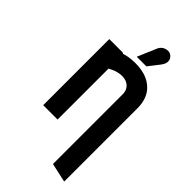

<svg xmlns="http://www.w3.org/2000/svg" viewBox="-271 -749 1029 1029"><g transform="rotate(45 243.0 -234.5)"><path d="M322 -538 371 -601C398 -635 386 -664 362 -676C346 -684 309 -679 295 -646L249 -538ZM447 210V-346C447 -422 412 -468 362 -491C302 -519 217 -509 187 -497L179 -501H78V0H187V-386C272 -434 338 -405 338 -343V186Z"/></g></svg>

Font: Advent Pro
Style: Bold
Weight: 700
Designer: Andreas Kalpakidis
Foundry: Andreas Kalpakidis
Version: Version 2.002 2008